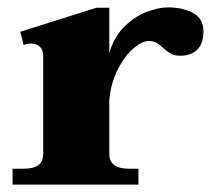

<svg xmlns="http://www.w3.org/2000/svg" viewBox="-20 -500 578 520"><path d="M531 -415Q531 -382 514 -365.5Q497 -349 469 -349Q453 -349 443 -354.5Q433 -360 422 -370Q413 -379 404 -384Q395 -389 382 -389Q365 -389 341.5 -369Q318 -349 299 -312Q280 -275 276 -228V-83Q276 -43 330 -43H355V0H14V-43H44Q97 -43 97 -82V-348Q97 -365 88 -373.5Q79 -382 64 -382Q53 -382 44 -378L35 -414L241 -479H276V-356Q288 -399 316 -427Q344 -455 376.5 -467.5Q409 -480 435 -480Q474 -480 502.5 -465Q531 -450 531 -415Z"/></svg>

Font: Taviraj
Style: Bold
Weight: 700
Designer: Katatrad Team
Foundry: CadsonDemak
Version: Version 1.001